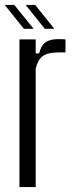

<svg xmlns="http://www.w3.org/2000/svg" viewBox="-26 -760 306 780"><path d="M53 0V-600H119V-543H133Q141 -576 159.5 -588.5Q178 -601 209 -601Q228 -601 240 -600V-547H210Q167 -547 147 -531.5Q127 -516 119 -481V0ZM71 -643 -6 -739V-740H32L109 -645V-643ZM79 -739V-740H117L193 -645V-643H156Z"/></svg>

Font: Big Shoulders Display
Style: Regular
Weight: 400
Designer: Patric King
Foundry: XO Type Co
Version: Version 1.000; ttfautohint (v1.8.2)